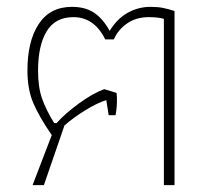

<svg xmlns="http://www.w3.org/2000/svg" viewBox="-20 -540 619 560"><path d="M131 -146Q95 -198 77.5 -238.5Q60 -279 60 -334Q60 -420 93 -470Q126 -520 190 -520Q228 -520 253.5 -503.5Q279 -487 300 -450Q321 -485 352 -502.5Q383 -520 419 -520Q440 -520 455 -517Q470 -514 489 -508V0H458V-485Q441 -490 414 -490Q377 -490 350.5 -471.5Q324 -453 312 -425H287Q255 -490 194 -490Q141 -490 116 -448.5Q91 -407 91 -334Q91 -286 102.5 -253Q114 -220 138 -181H145Q170 -209 210.5 -238.5Q251 -268 284 -280L320 -269L321 -256Q322 -230 317 -204H297L290 -248Q264 -240 229 -218.5Q194 -197 168 -174L108 0H75Z"/></svg>

Font: Athiti ExtraLight
Style: Regular
Weight: 275
Designer: CadsonDemak Team
Foundry: CadsonDemak
Version: Version 1.033